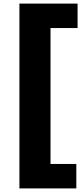

<svg xmlns="http://www.w3.org/2000/svg" viewBox="-20 -828 452 1068"><path d="M88 220V-808H411.5V-672H261V84H404.5V220Z"/></svg>

Font: Encode Sans Exp
Style: Bold
Weight: 700
Width: 7
Designer: Multiple Designers
Foundry: Impallari Type
Version: Version 3.002; ttfautohint (v1.8.3) -l 8 -r 50 -G 200 -x 14 